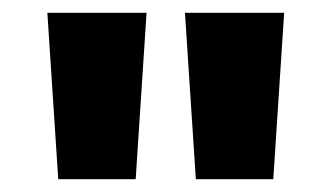

<svg xmlns="http://www.w3.org/2000/svg" viewBox="-20 -749 518 300"><path d="M54 -729H209L192 -469H71ZM269 -729H424L407 -469H286Z"/></svg>

Font: Uncut Sans Variable
Style: Regular
Weight: 400
Designer: Kasper Nordkvist
Foundry: UNCUT.wtf
Version: Version 1.304;Glyphs 3.2 (3246)